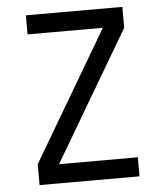

<svg xmlns="http://www.w3.org/2000/svg" viewBox="-52 -776 705 823"><g transform="rotate(-5 300.0 -365.0)"><path d="M85 0V-90L414 -648H90V-730H505V-640L176 -82H515V0Z"/></g></svg>

Font: NKDuy Mono
Style: Regular
Weight: 400
Monospace: yes
Designer: NKDuy
Foundry: NKDuy
Version: Version 2.251; ttfautohint (v1.8.4.7-5d5b)